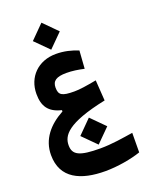

<svg xmlns="http://www.w3.org/2000/svg" viewBox="-180 -785 946 1197"><g transform="rotate(-20 293.0 -186.0)"><path d="M306.6 316.9C389.2 316.9 481.9 300.3 543.9 278.8L544.9 149.4C479 159.7 400.9 172.9 326.2 172.9C188 172.9 145.5 151.4 145.5 87.4C145.5 23.9 187 -43.9 452.1 -99.1L442.9 -235.8C372.1 -222.7 330.6 -216.3 294.9 -216.3C211.4 -216.3 191.9 -229.5 191.9 -278.8C191.9 -323.2 219.7 -341.8 286.6 -341.8C324.7 -341.8 363.3 -335.9 402.8 -327.1L411.1 -445.8C366.2 -463.4 320.3 -475.6 265.1 -475.6C146.5 -475.6 66.4 -394 66.4 -282.2C66.4 -201.2 97.2 -153.3 181.6 -133.3V-124.5C85.9 -72.8 21.5 3.4 21.5 106.9C21.5 263.2 145.5 316.9 306.6 316.9ZM323.2 147 412.6 57.6 323.2 -32.2 233.9 57.6ZM247.6 -510.3 336.9 -599.6 247.6 -689.5 158.2 -599.6Z"/></g></svg>

Font: Cascadia Mono NF
Style: Bold
Weight: 700
Monospace: yes
Designer: Aaron Bell
Foundry: Saja Typeworks
Version: Version 2404.023